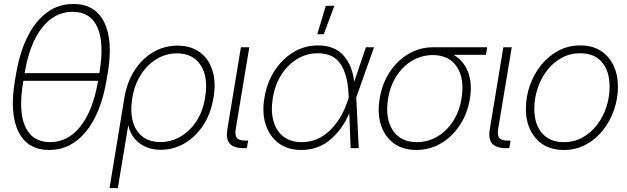

<svg xmlns="http://www.w3.org/2000/svg" viewBox="-20 -757 3206 981"><path d="M231.4 9.3Q120.6 9.3 74.2 -84.2Q27.8 -177.7 56.6 -348.1L62 -379.4Q91.3 -549.8 167.7 -643.3Q244.1 -736.8 355 -736.8Q465.8 -736.8 512.5 -643.3Q559.1 -549.8 529.8 -379.4L524.4 -348.1Q495.6 -177.7 418.9 -84.2Q342.3 9.3 231.4 9.3ZM235.8 -30.8Q326.7 -30.8 390.6 -110.8Q454.6 -190.9 481 -342.8V-344.2H99.1V-342.8Q72.8 -190.9 108.6 -110.8Q144.5 -30.8 235.8 -30.8ZM105.5 -383.3H487.3L487.8 -384.8Q513.7 -536.6 478 -616.7Q442.4 -696.8 351.1 -696.8Q259.8 -696.8 195.8 -616.7Q131.8 -536.6 106 -384.8Z M539.6 204.1 615.7 -258.3Q629.4 -338.9 668.2 -398.7Q707 -458.5 763.9 -491.2Q820.8 -523.9 887.2 -523.9Q953.6 -523.9 999.5 -491.2Q1045.4 -458.5 1064.9 -398.7Q1084.5 -338.9 1070.8 -257.8Q1057.6 -177.2 1018.6 -117.4Q979.5 -57.6 923.1 -24.7Q866.7 8.3 801.3 8.3Q734.9 8.3 690.7 -26.9Q646.5 -62 635.7 -117.2H635.3L582 204.1ZM799.8 -31.2Q854 -31.2 901.9 -58.8Q949.7 -86.4 983.2 -137.2Q1016.6 -188 1027.8 -257.8Q1045.4 -362.8 1005.6 -423.6Q965.8 -484.4 884.8 -484.4Q828.6 -484.4 780.8 -455.8Q732.9 -427.2 700.2 -376.2Q667.5 -325.2 656.2 -257.8Q639.2 -153.8 677.7 -92.5Q716.3 -31.2 799.8 -31.2Z M1227.1 0Q1174.3 0 1153.8 -23.2Q1133.3 -46.4 1141.6 -96.2L1210.9 -515.6H1253.9L1184.6 -99.1Q1179.2 -65.4 1190.2 -52Q1201.2 -38.6 1234.9 -38.6H1248L1241.2 0Z M1519 9.3Q1450.7 9.3 1404.1 -25.1Q1357.4 -59.6 1337.6 -119.9Q1317.9 -180.2 1331.1 -257.3Q1343.8 -335 1382.8 -395.3Q1421.9 -455.6 1479 -490.2Q1536.1 -524.9 1604.5 -524.9Q1689.5 -524.9 1734.9 -473.9Q1780.3 -422.9 1789.6 -338.9L1849.6 -515.6H1891.1L1800.3 -259.3L1813 0H1771.5L1764.6 -178.7Q1730.5 -97.2 1668 -43.9Q1605.5 9.3 1519 9.3ZM1761.7 -256.8 1760.7 -278.3Q1756.8 -373.5 1720.5 -429.2Q1684.1 -484.9 1603.5 -484.9Q1547.4 -484.9 1499.3 -456.1Q1451.2 -427.2 1418.2 -376Q1385.3 -324.7 1374 -257.3Q1362.8 -190.4 1377 -139.4Q1391.1 -88.4 1427.7 -59.6Q1464.4 -30.8 1520.5 -30.8Q1602.1 -30.8 1662.6 -87.9Q1723.1 -145 1753.9 -234.4ZM1601.1 -582 1644.5 -727.5H1688.5L1634.3 -582Z M2107.4 9.3Q2039.1 9.3 1992.7 -24.4Q1946.3 -58.1 1926.8 -117.4Q1907.2 -176.8 1919.9 -253.4Q1932.6 -330.6 1971.7 -389.6Q2010.7 -448.7 2068.4 -482.2Q2126 -515.6 2194.3 -515.6H2469.2L2462.9 -477.1H2297.4Q2347.7 -448.2 2370.8 -390.6Q2394 -333 2380.9 -252.4Q2368.2 -176.3 2329.3 -117.2Q2290.5 -58.1 2232.9 -24.4Q2175.3 9.3 2107.4 9.3ZM2191.4 -475.6Q2135.3 -475.6 2087.4 -447.8Q2039.6 -419.9 2006.8 -370.1Q1974.1 -320.3 1962.9 -253.4Q1946.8 -153.8 1986.3 -92.3Q2025.9 -30.8 2110.4 -30.8Q2166 -30.8 2213.9 -58.8Q2261.7 -86.9 2294.4 -137Q2327.1 -187 2337.9 -253.4Q2354.5 -353.5 2314.9 -414.6Q2275.4 -475.6 2191.4 -475.6Z M2567.9 0Q2515.1 0 2494.6 -23.2Q2474.1 -46.4 2482.4 -96.2L2551.8 -515.6H2594.7L2525.4 -99.1Q2520 -65.4 2531 -52Q2542 -38.6 2575.7 -38.6H2588.9L2582 0Z M2860.4 9.3Q2770.5 9.3 2718.8 -49.1Q2667 -107.4 2667 -201.2Q2667 -262.2 2687.3 -320.1Q2707.5 -377.9 2744.4 -424.1Q2781.2 -470.2 2832.3 -497.6Q2883.3 -524.9 2945.3 -524.9Q3034.7 -524.9 3085.9 -466.3Q3137.2 -407.7 3137.2 -314Q3137.2 -252.9 3117.2 -195.1Q3097.2 -137.2 3060.3 -91.1Q3023.4 -44.9 2972.7 -17.8Q2921.9 9.3 2860.4 9.3ZM2860.8 -30.8Q2914.1 -30.8 2957 -54.9Q3000 -79.1 3031 -119.6Q3062 -160.2 3078.4 -210.7Q3094.7 -261.2 3094.7 -314.9Q3094.7 -393.1 3055.7 -439Q3016.6 -484.9 2944.3 -484.9Q2891.6 -484.9 2848.6 -460.9Q2805.7 -437 2774.4 -396.2Q2743.2 -355.5 2726.6 -304.9Q2710 -254.4 2710 -200.7Q2710 -122.6 2749.5 -76.7Q2789.1 -30.8 2860.8 -30.8Z"/></svg>

Font: Inter Display ExtraLight
Style: Italic
Weight: 200
Italic angle: -9.39999°
Designer: Rasmus Andersson
Foundry: rsms
Version: Version 4.000;git-a52131595